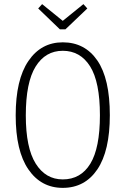

<svg xmlns="http://www.w3.org/2000/svg" viewBox="-20 -899 608 930"><path d="M512 -341Q512 -168 451.5 -78.5Q391 11 284 11Q179 11 117.5 -78.5Q56 -168 56 -340Q56 -513 117.5 -603.5Q179 -694 284 -694Q391 -694 451.5 -606Q512 -518 512 -341ZM105 -340Q105 -183 153 -106.5Q201 -30 284 -30Q371 -30 417.5 -106Q464 -182 464 -341Q464 -502 416.5 -577.5Q369 -653 284 -653Q200 -653 152.5 -576.5Q105 -500 105 -340ZM384 -879 403 -858 297 -757H270L165 -858L184 -879L284 -798Z"/></svg>

Font: Fira Sans Extra Condensed ExtraLight
Style: Regular
Weight: 275
Width: 1
Designer: Carrois Corporate & Edenspiekermann AG
Foundry: Carrois Corporate GbR & Edenspiekermann AG
Version: Version 4.203